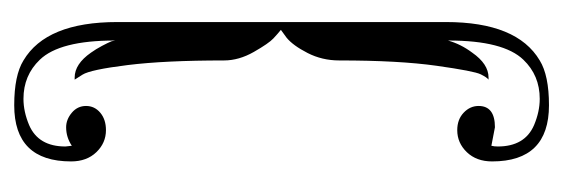

<svg xmlns="http://www.w3.org/2000/svg" viewBox="-281 -410 792 270"><g transform="rotate(90 115.0 -275.0)"><path d="M207 21Q207 101 128 101Q86 101 65 88Q11 56 11 -44V-506Q11 -606 65 -638Q86 -651 128 -651Q207 -651 207 -571Q207 -549 194 -535.5Q181 -522 163 -522Q148 -522 138.5 -531Q129 -540 129 -552Q129 -575 159 -575L185 -570Q186 -574 186 -579Q186 -617 156 -630Q137 -638 119 -638Q86 -638 64 -615Q37 -587 37 -510V-509Q42 -527 54 -543Q70 -566 89 -566H92Q89 -564 84.5 -555Q80 -546 72.5 -493Q65 -440 65 -356Q65 -332 54.5 -311.5Q44 -291 33 -282L22 -274Q27 -270 34 -263.5Q41 -257 53 -236Q65 -215 65 -194Q65 -111 71.5 -58.5Q78 -6 85 5L92 16H89Q70 16 54 -7Q49 -14 44.5 -22.5Q40 -31 38 -36L37 -41V-40Q37 37 64 65Q86 88 119 88Q137 88 156 80Q186 67 186 29L185 20Q173 28 159 28Q148 28 138.5 20Q129 12 129 0Q129 -12 138.5 -20Q148 -28 163 -28Q181 -28 194 -14.5Q207 -1 207 21Z"/></g></svg>

Font: Pomorsky Unicode
Style: Medium
Weight: 500
Version: 1.1